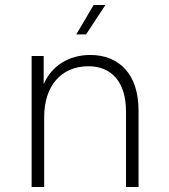

<svg xmlns="http://www.w3.org/2000/svg" viewBox="-20 -745 672 765"><path d="M340 -526C253 -526 186 -482 154 -410V-522H106V0H156V-278C156 -402 223 -481 332 -481C425 -481 482 -418 482 -301V0H532V-305C532 -450 454 -526 340 -526ZM284 -608H323L400 -725H353Z"/></svg>

Font: Chess Sans Light
Style: Regular
Weight: 300
Designer: Wolf Bōese
Foundry: Wolf Bōese
Version: Version 7.223;Glyphs 3.3 (3306)